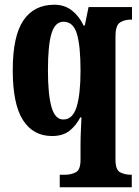

<svg xmlns="http://www.w3.org/2000/svg" viewBox="-20 -566 588 813"><path d="M233 227V174H255Q281 174 301 163.5Q321 153 321 111V48Q321 19 322.5 -14Q324 -47 325 -69H320Q302 -34 274 -12Q246 10 200 10Q121 10 77.5 -57Q34 -124 34 -269Q34 -413 79 -479.5Q124 -546 210 -546Q253 -546 284 -522Q315 -498 334 -458H339L355 -536H539V-483H534Q508 -483 488.5 -471Q469 -459 469 -412V111Q469 153 488.5 163.5Q508 174 536 174H538V227ZM248 -60Q288 -60 304.5 -113.5Q321 -167 321 -267Q321 -372 305.5 -423Q290 -474 249 -474Q213 -474 198 -424Q183 -374 183 -268Q183 -166 198 -113Q213 -60 248 -60Z"/></svg>

Font: Noto Serif Myanmar ExtraCondensed ExtraBold
Style: Regular
Weight: 800
Width: 2
Designer: Ben Mitchell and the Monotype Design Team
Foundry: Monotype Imaging Inc.
Version: Version 2.106; ttfautohint (v1.8.4.7-5d5b)